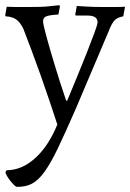

<svg xmlns="http://www.w3.org/2000/svg" viewBox="-29 -479 502 740"><path d="M230 -91Q247 -132 267.5 -181.5Q288 -231 305.5 -275.5Q323 -320 335 -352.5Q347 -385 347 -393Q347 -419 309 -419H263L261 -423L267 -456Q282 -455 299 -454Q313 -453 331 -452.5Q349 -452 368 -452H424Q439 -452 453 -453L446 -416Q423 -412 412 -400Q401 -388 390 -359L261 -55Q222 34 194.5 91.5Q167 149 143 182.5Q119 216 94 229Q69 242 36 241Q32 241 25 234Q18 227 10.5 217.5Q3 208 -2.5 198.5Q-8 189 -8 184L-3 177Q55 177 106.5 130.5Q158 84 192 1Q180 -36 163.5 -85Q147 -134 129 -185Q111 -236 93 -284Q75 -332 61 -368Q49 -393 33.5 -404Q18 -415 -7 -416L-9 -420L-3 -453Q14 -452 30 -452H80Q102 -452 123.5 -452.5Q145 -453 162 -455Q182 -457 200 -459L202 -454L196 -423Q161 -421 149 -416Q137 -411 137 -397Q137 -390 141 -373.5Q145 -357 151 -334.5Q157 -312 165 -285Q173 -258 181 -231Q200 -168 226 -91Z"/></svg>

Font: Alegreya
Style: Regular
Weight: 400
Designer: Juan Pablo del Peral
Foundry: Juan Pablo del Peral
Version: Version 1.003